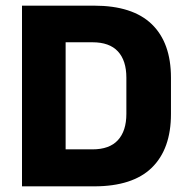

<svg xmlns="http://www.w3.org/2000/svg" viewBox="-20 -659 662 679"><path d="M312.6 0H167.4V-130.8H307Q367.2 -130.8 397 -163.4Q426.9 -195.9 426.9 -256.4V-384.3Q426.9 -444.9 397 -477.2Q367.2 -509.5 307 -509.5H167.2V-639H312.6Q449 -639 516.8 -573.4Q584.6 -507.7 584.6 -384.4V-255.9Q584.6 -132.3 517 -66.1Q449.4 0 312.6 0ZM212.1 0H57.8V-639H212.1Z"/></svg>

Font: Anek Devanagari Medium
Style: Regular
Weight: 500
Designer: Kailash Malviya (Devanagari) & Yesha Goshar (Latin)
Foundry: Ek Type
Version: Version 1.003